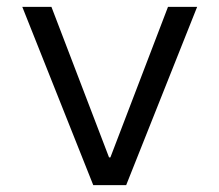

<svg xmlns="http://www.w3.org/2000/svg" viewBox="-20 -540 640 560"><path d="M252 0 45 -520H130L298 -81H302L470 -520H555L348 0Z"/></svg>

Font: M PLUS Code Latin 60
Style: Regular
Weight: 400
Width: 7
Monospace: yes
Designer: Coji Morishita
Foundry: UNDERFOREST DESIGN
Version: Version 1.005; ttfautohint (v1.8.3)